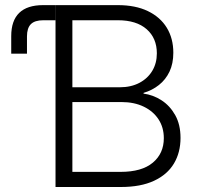

<svg xmlns="http://www.w3.org/2000/svg" viewBox="-20 -748 794 768"><path d="M24.9 -533.2V-603.5Q24.9 -665.5 56.9 -696.5Q88.9 -727.5 152.3 -727.5H201.7V-667H153.3Q119.1 -667 103.5 -651.4Q87.9 -635.7 87.9 -602.5V-533.2ZM202.1 0V-727.5H451.2Q522 -727.5 571.5 -703.6Q621.1 -679.7 647.2 -637Q673.3 -594.2 673.3 -537.1Q673.3 -493.7 658 -461.4Q642.6 -429.2 615.7 -408Q588.9 -386.7 554.2 -376.5V-373.5Q592.3 -368.7 626 -346.9Q659.7 -325.2 680.9 -287.4Q702.1 -249.5 702.1 -196.3Q702.1 -138.2 675.8 -94Q649.4 -49.8 596.2 -24.9Q543 0 463.4 0ZM269.5 -60.5H462.4Q547.4 -60.5 591.3 -97.4Q635.3 -134.3 635.3 -195.3Q635.3 -238.3 614 -270.8Q592.8 -303.2 554.7 -321.5Q516.6 -339.8 465.8 -339.8H269.5ZM269.5 -398.9H459Q503.9 -398.9 537.4 -416.5Q570.8 -434.1 589.1 -464.6Q607.4 -495.1 607.4 -534.7Q607.4 -595.2 566.7 -631.1Q525.9 -667 451.7 -667H269.5Z"/></svg>

Font: Inter 24pt Light
Style: Regular
Weight: 300
Designer: Rasmus Andersson
Foundry: rsms
Version: Version 4.001;git-66647c0bb